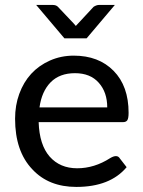

<svg xmlns="http://www.w3.org/2000/svg" viewBox="-20 -737 569 764"><path d="M406.7 -309.6Q406.7 -370.1 373 -407.7Q339.4 -445.8 278.3 -445.8Q217.3 -445.8 181.6 -409.7Q146 -373.5 137.2 -309.6ZM273.4 -515.6Q372.6 -515.6 432.1 -455.1Q491.7 -394.5 491.7 -288.1Q491.7 -266.6 486.8 -258.8Q481.9 -251 469.2 -251H133.8Q136.7 -160.6 177.7 -113.8Q218.8 -67.4 287.1 -67.4Q355.5 -67.4 418.5 -107.9Q446.3 -124.5 457 -106.4L483.9 -71.8Q418 6.8 283.7 6.8Q173.8 6.8 108.9 -63Q40 -134.8 40 -264.6Q40 -317.9 56.6 -363.3Q90.8 -457 178.7 -496.1Q222.7 -515.6 273.4 -515.6ZM189.9 -717.3Q203.1 -717.3 210.4 -710L272.9 -644L281.7 -633.8L352.5 -710Q364.3 -717.3 373.5 -717.3H437L324.7 -584.5H236.3L124 -717.3Z"/></svg>

Font: Lato-Medium
Style: Regular
Weight: 500
Designer: Lukasz Dziedzic
Foundry: tyPoland Lukasz Dziedzic
Version: Version 2.006; 2014-01-15